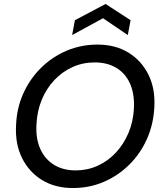

<svg xmlns="http://www.w3.org/2000/svg" viewBox="-20 -937 825 969"><path d="M348 12Q258 12 192 -28.5Q126 -69 91 -140Q56 -211 61 -303Q64 -390 97 -464Q130 -538 186.5 -594Q243 -650 316 -681Q389 -712 472 -712Q562 -712 628 -671.5Q694 -631 729 -560.5Q764 -490 759 -398Q755 -311 722 -236.5Q689 -162 632.5 -106Q576 -50 503.5 -19Q431 12 348 12ZM362 -77Q421 -77 473 -100.5Q525 -124 565 -167Q605 -210 629 -267.5Q653 -325 656 -393Q659 -464 636 -515.5Q613 -567 567 -594.5Q521 -622 458 -622Q398 -622 346 -598.5Q294 -575 254 -532.5Q214 -490 190.5 -433Q167 -376 164 -308Q160 -237 183.5 -185Q207 -133 253 -105Q299 -77 362 -77ZM344 -760 358 -835 513 -917 639 -835 625 -760 500 -845Z"/></svg>

Font: DM Sans Medium
Style: Italic
Weight: 500
Italic angle: -10°
Designer: Colophon Foundry, Jonny Pinhorn
Foundry: Colophon Foundry
Version: Version 4.004;gftools[0.9.30]